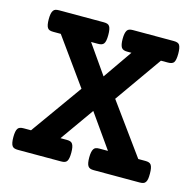

<svg xmlns="http://www.w3.org/2000/svg" viewBox="-89 -672 779 765"><g transform="rotate(15 300.0 -290.0)"><path d="M230.5 -300.8 94.2 -490.7H63.5Q54.2 -490.7 48.3 -492.7Q42.5 -494.6 39.1 -500Q32.7 -509.8 32.7 -535.2Q32.7 -560.5 39.6 -570.3Q43 -575.7 48.6 -577.6Q54.2 -579.6 63.5 -579.6H247.6Q256.8 -579.6 262.7 -577.6Q268.6 -575.7 272 -570.3Q278.3 -560.5 278.3 -535.2Q278.3 -508.3 271.5 -499.5Q268.1 -494.6 262.2 -492.7Q256.3 -490.7 247.6 -490.7H219.2L302.7 -371.1L385.7 -490.7H368.2Q359.4 -490.7 353.5 -492.9Q347.7 -495.1 344.2 -500Q337.4 -510.7 337.4 -535.2Q337.4 -559.6 344.2 -570.3Q347.7 -575.7 353.5 -577.6Q359.4 -579.6 368.2 -579.6H536.1Q545.4 -579.6 551.3 -577.6Q557.1 -575.7 560.5 -570.8Q566.9 -560.1 566.9 -535.2Q566.9 -508.8 560.1 -499Q553.7 -490.7 536.1 -490.7H507.3L370.6 -296.9L521.5 -88.9H550.8Q559.6 -88.9 565.4 -86.9Q571.3 -85 574.7 -80.1Q581.5 -70.3 581.5 -44.4Q581.5 -30.8 580.1 -22.5Q578.6 -14.2 575.2 -9.3Q571.8 -3.9 565.9 -2Q560.1 0 550.8 0H361.8Q352.5 0 346.7 -2.2Q340.8 -4.4 337.4 -9.8Q331.1 -19.5 331.1 -44.4Q331.1 -68.8 337.9 -79.6Q341.3 -85 346.9 -86.9Q352.5 -88.9 361.8 -88.9H396.5L298.8 -227.5L200.7 -88.9H226.6Q235.4 -88.9 241.2 -86.9Q247.1 -85 250.5 -79.6Q257.3 -69.8 257.3 -44.4Q257.3 -19 251 -9.3Q247.6 -3.9 241.7 -2Q235.8 0 226.6 0H48.8Q40 0 34.2 -2Q28.3 -3.9 24.9 -8.8Q18.1 -18.6 18.1 -44.4Q18.1 -70.3 24.9 -80.1Q28.3 -85 34.2 -86.9Q40 -88.9 48.8 -88.9H79.1Z"/></g></svg>

Font: Courier Prime SemiBold
Style: Regular
Weight: 600
Designer: Alan Dague-Greene
Foundry: Quote-Unquote Apps
Version: Version 1.202